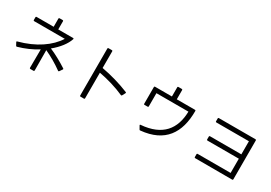

<svg xmlns="http://www.w3.org/2000/svg" viewBox="28 -1770 3944 2792"><g transform="rotate(30 2000.0 -374.5)"><path d="M131 -137C135 -131 140 -129 147 -131C264 -164 372 -212 467 -271L465 38C465 46 469 51 477 51H532C539 51 544 46 544 38L542 -302C646 -254 743 -198 840 -128C847 -123 853 -124 857 -130L891 -179C896 -185 895 -191 888 -195C792 -257 684 -317 588 -357C696 -445 773 -546 802 -637C804 -645 800 -650 791 -650H542V-788C542 -795 538 -800 530 -800H477C469 -800 465 -795 465 -788V-650H178C170 -650 166 -646 166 -638V-591C166 -583 170 -579 178 -579H693C590 -415 390 -274 112 -200C104 -198 101 -192 105 -185Z M1299 23C1299 31 1303 35 1311 35H1369C1377 35 1381 31 1381 23V-408C1526 -381 1675 -338 1809 -278C1816 -275 1821 -277 1825 -284L1853 -336C1857 -343 1855 -349 1847 -352C1706 -410 1541 -458 1381 -487V-767C1381 -775 1377 -779 1369 -779H1311C1303 -779 1299 -775 1299 -767Z M2294 20C2297 26 2302 28 2309 27C2702 -10 2862 -249 2861 -620C2861 -628 2857 -632 2849 -632H2543V-787C2543 -795 2539 -799 2531 -799H2473C2465 -799 2461 -795 2461 -787V-632H2177C2169 -632 2165 -628 2165 -620V-338C2165 -331 2169 -326 2177 -327H2230C2238 -327 2242 -331 2242 -339V-561H2779C2773 -268 2625 -75 2273 -47C2263 -47 2260 -41 2264 -33Z M3190 -36C3190 -28 3194 -24 3202 -24L3825 -23C3833 -23 3837 -27 3837 -35V-689C3837 -697 3833 -701 3825 -701H3209C3201 -701 3197 -697 3197 -689V-640C3197 -632 3201 -628 3209 -628H3756V-408H3229C3221 -408 3217 -404 3217 -396V-347C3217 -340 3221 -335 3229 -335H3756V-96H3202C3194 -96 3190 -92 3190 -84Z"/></g></svg>

Font: LINE Seed JP_OTF Regular
Style: Regular
Weight: 400
Designer: LY Corporation & Fontrix & Fontworks
Version: Version 1.002